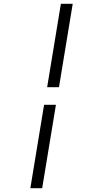

<svg xmlns="http://www.w3.org/2000/svg" viewBox="-20 -843 540 1006"><path d="M227 -386 299 -823H361L289 -386ZM139 143 211 -294H273L201 143Z"/></svg>

Font: Iosevka Light
Style: Italic
Weight: 300
Italic angle: -9°
Monospace: yes
Designer: Belleve Invis
Foundry: Belleve Invis
Version: Version 32.5.0; ttfautohint (v1.8.4)